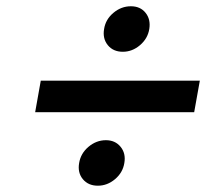

<svg xmlns="http://www.w3.org/2000/svg" viewBox="-20 -671 719 616"><path d="M92.8 -311 110.8 -412.1H621.1L603 -311ZM378.9 -147.9Q374 -117.2 349.1 -96.2Q324.2 -75.2 293.9 -75.2Q263.2 -75.2 245.8 -96.2Q228.5 -117.2 233.9 -147.9Q238.8 -178.7 263.9 -200Q289.1 -221.2 319.8 -221.2Q349.6 -221.2 366.9 -200Q384.3 -178.7 378.9 -147.9ZM374 -504.9Q343.3 -504.9 325.9 -526.1Q308.6 -547.4 314 -578.1Q318.8 -608.9 344 -629.9Q369.1 -650.9 399.9 -650.9Q430.2 -650.9 447 -629.9Q463.9 -608.9 459 -578.1Q454.1 -547.4 429.2 -526.1Q404.3 -504.9 374 -504.9Z"/></svg>

Font: SVN-Poppins Medium
Style: Italic
Weight: 500
Italic angle: -10°
Designer: Ninad Kale (Devanagari), Jonny Pinhorn (Latin)
Foundry: Indian Type Foundry
Version: Version 3.002 2017